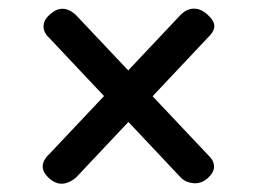

<svg xmlns="http://www.w3.org/2000/svg" viewBox="-20 -566 598 449"><path d="M95 -149Q64 -177 96.5 -207L404 -533Q417.5 -545.5 433.5 -545.8Q449.5 -546 465 -532Q481 -518 481.2 -505.2Q481.5 -492.5 465.5 -477.5L158 -151Q143 -138 127 -136.5Q111 -135 95 -149ZM466 -149.5Q451.5 -136.5 433.8 -137.5Q416 -138.5 404 -149.5L95.5 -477Q81.5 -490 81.8 -504.8Q82 -519.5 96.5 -532Q125.5 -559 156.5 -532L467.5 -202.5Q480.5 -190.5 480.5 -176.5Q480.5 -162.5 466 -149.5Z"/></svg>

Font: Fraunces
Style: Regular
Weight: 900
Version: Version 1.000;[b76b70a41]